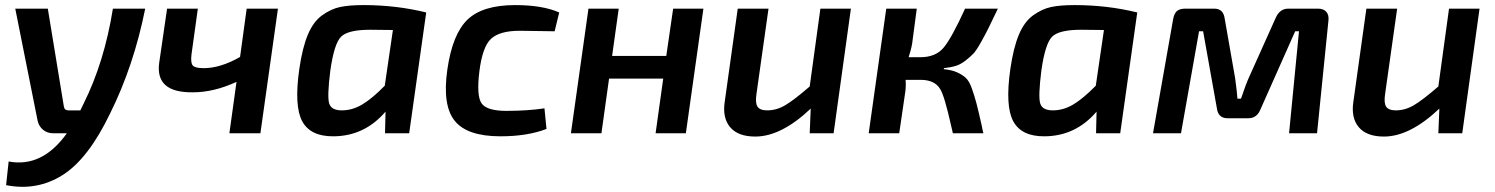

<svg xmlns="http://www.w3.org/2000/svg" viewBox="-20 -524 5880 755"><path d="M424 -490H551Q506 -265 413 -78Q327 101 226 164.5Q125 228 4 204L14 111Q146 136 243 0H189Q166 0 149.5 -13.5Q133 -27 128 -49L40 -490H168L231 -106Q233 -90 249 -90H296L309 -117Q390 -279 424 -490Z M1073 -490 1004 0H882L910 -202Q821 -161 739 -161Q664 -160 631 -189Q598 -218 606 -277L637 -490H758L733 -310Q729 -277 738 -266.5Q747 -256 781 -256Q847 -256 924 -300L950 -490Z M1589 0H1494L1496 -85Q1414 11 1292 12Q1201 13 1168.5 -47Q1136 -107 1157 -253Q1169 -336 1190.5 -387.5Q1212 -439 1247 -464Q1282 -489 1317.5 -496.5Q1353 -504 1410 -504Q1538 -504 1656 -475ZM1525 -406 1436 -407Q1349 -407 1321.5 -380Q1294 -353 1279 -247Q1266 -144 1274.5 -117Q1283 -90 1324 -90Q1366 -90 1405 -113.5Q1444 -137 1493 -187Z M2121 -98 2129 -17Q2054 12 1948 12Q1817 12 1768 -49Q1719 -110 1739 -250Q1759 -390 1818.5 -447Q1878 -504 2006 -504Q2113 -504 2179 -475L2161 -401Q2061 -403 2024 -403Q1945 -403 1911 -371.5Q1877 -340 1865 -243Q1853 -145 1874.5 -116.5Q1896 -88 1971 -88Q2055 -88 2121 -98Z M2746 -490 2677 0H2558L2588 -215H2375L2345 0H2225L2294 -490H2413L2387 -304H2600L2627 -490Z M3326 -490 3258 0H3164L3168 -97Q3052 13 2950 13Q2882 13 2851 -24Q2820 -61 2830 -125L2881 -490H3002L2955 -157Q2949 -120 2958.5 -105Q2968 -90 2997 -90Q3034 -90 3069 -111Q3104 -132 3164 -184L3206 -490Z M3692 -256 3691 -252Q3722 -249 3742.5 -240Q3763 -231 3777 -218.5Q3791 -206 3801.5 -176.5Q3812 -147 3819.5 -118.5Q3827 -90 3840 -32Q3844 -11 3847 0H3727Q3725 -11 3720 -30Q3694 -147 3677 -174Q3656 -209 3603 -210H3600H3541Q3543 -187 3540 -164L3516 0H3396L3465 -490H3585L3567 -354Q3563 -329 3553 -299H3599Q3659 -299 3690.5 -336.5Q3722 -374 3775 -490H3904Q3878 -436 3867 -413.5Q3856 -391 3837.5 -358Q3819 -325 3807.5 -313Q3796 -301 3777 -286Q3758 -271 3738.5 -265Q3719 -259 3692 -256Z M4385 0H4290L4292 -85Q4210 11 4088 12Q3997 13 3964.5 -47Q3932 -107 3953 -253Q3965 -336 3986.5 -387.5Q4008 -439 4043 -464Q4078 -489 4113.5 -496.5Q4149 -504 4206 -504Q4334 -504 4452 -475ZM4321 -406 4232 -407Q4145 -407 4117.5 -380Q4090 -353 4075 -247Q4062 -144 4070.5 -117Q4079 -90 4120 -90Q4162 -90 4201 -113.5Q4240 -137 4289 -187Z M5046 -490H5163Q5184 -490 5195 -478Q5206 -466 5204 -445L5159 0H5049L5088 -401H5073L4937 -95Q4923 -59 4889 -59H4807Q4770 -59 4765 -99L4711 -401H4695L4624 0H4514L4593 -448Q4597 -471 4608 -480.5Q4619 -490 4641 -490H4755Q4791 -490 4796 -450L4837 -216Q4845 -156 4846 -136H4860Q4882 -200 4887 -210L4997 -455Q5013 -490 5046 -490Z M5798 -490 5730 0H5636L5640 -97Q5524 13 5422 13Q5354 13 5323 -24Q5292 -61 5302 -125L5353 -490H5474L5427 -157Q5421 -120 5430.5 -105Q5440 -90 5469 -90Q5506 -90 5541 -111Q5576 -132 5636 -184L5678 -490Z"/></svg>

Font: Exo 2.0 Semi Bold
Style: Italic
Weight: 600
Italic angle: -8°
Designer: Natanael Gama
Version: Version 1.001;PS 001.001;hotconv 1.0.70;makeotf.lib2.5.58329